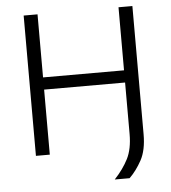

<svg xmlns="http://www.w3.org/2000/svg" viewBox="-58 -766 866 972"><g transform="rotate(-5 375.0 -279.5)"><path d="M98.5 0V-713H169V-392.5H580.5V-713H651V-61.5Q651 19.5 623.5 69.8Q596 120 561 154H485.5Q530 106.5 555.2 57Q580.5 7.5 580.5 -69V-330.5H169V0Z"/></g></svg>

Font: Heraclito Light
Style: Regular
Weight: 300
Designer: Kostas Bartsokas (font) & Cristiano Sobral (main changes)
Foundry: Kostas Bartsokas (font) & Cristiano Sobral (main changes)
Version: Version 1.00;July 8, 2020;FontCreator 13.0.0.2655 64-bit